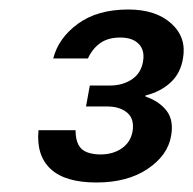

<svg xmlns="http://www.w3.org/2000/svg" viewBox="-20 -731 407 404"><path d="M183 -347Q117 -347 86.5 -375.5Q56 -404 61 -457H139Q139 -438 145 -426.5Q151 -415 163.5 -410.5Q176 -406 191 -406Q218 -406 236.5 -419Q255 -432 259 -455Q263 -481 247.5 -494Q232 -507 205 -507H161L169 -551H211Q238 -551 257.5 -564Q277 -577 281 -602Q285 -625 272 -638.5Q259 -652 233 -652Q207 -652 190.5 -640Q174 -628 165 -608H92Q103 -651 144 -681Q185 -711 250 -711Q308 -711 340.5 -681.5Q373 -652 365 -608Q360 -577 339 -557.5Q318 -538 286 -530V-528Q315 -518 330.5 -498Q346 -478 340 -445Q333 -404 290.5 -375.5Q248 -347 183 -347Z"/></svg>

Font: DM Sans 36pt Medium
Style: Italic
Weight: 500
Italic angle: -10°
Designer: Colophon Foundry, Jonny Pinhorn
Foundry: Colophon Foundry
Version: Version 4.004;gftools[0.9.30]